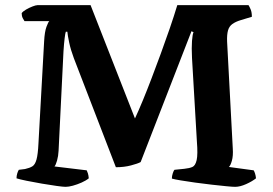

<svg xmlns="http://www.w3.org/2000/svg" viewBox="-20 -724 1056 744"><path d="M234 0Q225 0 199.5 -3.5Q174 -7 142 -12.5Q110 -18 83 -23.5Q56 -29 44 -33Q44 -43 47 -52.5Q50 -62 53 -66L77 -69Q95 -73 105.5 -79.5Q116 -86 121.5 -106Q127 -126 129 -168L151 -564Q153 -601 160 -620Q167 -639 171 -642H75Q72 -646 68 -654Q64 -662 64 -673Q69 -680 81 -687Q93 -694 106 -699Q119 -704 125 -704H331L503 -265Q517 -295 533.5 -335Q550 -375 567.5 -421Q585 -467 603 -516Q621 -565 637.5 -613Q654 -661 667 -704H943Q947 -698 951.5 -687Q956 -676 956 -659L913 -646Q893 -640 880.5 -631Q868 -622 863.5 -606Q859 -590 860 -563L882 -149Q884 -120 878.5 -101Q873 -82 867 -77L963 -64Q966 -59 968.5 -51Q971 -43 972 -33Q957 -21 933.5 -10.5Q910 0 891 0Q881 0 856 -2.5Q831 -5 799.5 -8.5Q768 -12 736 -16.5Q704 -21 680 -25Q656 -29 646 -32Q646 -42 649.5 -52.5Q653 -63 656 -66L695 -70Q714 -72 725.5 -77Q737 -82 742 -103.5Q747 -125 743 -175L724 -500Q722 -539 724 -565.5Q726 -592 730 -599L722 -603L525 -96Q514 -90 487.5 -83Q461 -76 429 -76L266 -499Q254 -531 248 -559.5Q242 -588 241 -601H235Q233 -596 230.5 -576Q228 -556 226 -525L207 -140Q206 -119 201 -101.5Q196 -84 191 -79L316 -64Q318 -60 320.5 -52.5Q323 -45 324 -33Q313 -24 296 -16.5Q279 -9 262.5 -4.5Q246 0 234 0Z"/></svg>

Font: Texturina 12pt
Style: Bold
Weight: 700
Designer: Guillermo Torres Carreño
Foundry: Omnibus-Type
Version: Version 1.002